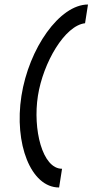

<svg xmlns="http://www.w3.org/2000/svg" viewBox="-20 -715 410 851"><path d="M75 -290C42 -79 116 116 242 116L255 33C167 33 125 -143 148 -290C171 -437 267 -602 357 -612L370 -695C244 -695 108 -501 75 -290Z"/></svg>

Font: Charger Pro
Style: Obl
Weight: 400
Designer: Jasper
Foundry: Cannot Into Space Fonts
Version: Version 1.09